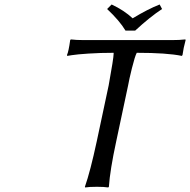

<svg xmlns="http://www.w3.org/2000/svg" viewBox="-20 -825 840 848"><path d="M481.9 -591.8Q422.4 -591.8 371.1 -588.4Q319.8 -585 298.3 -581.5L276.9 -578.1L275.9 -582Q283.2 -598.1 290 -647.9L293 -650.9Q315.9 -647.9 352.1 -647.9H737.8Q773.4 -647.9 798.8 -650.9L799.8 -647.9Q790 -612.3 786.1 -582L783.2 -578.1Q717.3 -591.8 584 -591.8Q575.7 -576.2 562.7 -523.9Q549.8 -471.7 545.9 -448.2L493.2 -200.2Q465.8 -73.2 460.9 0L458 2.9Q439.9 0 408.2 0Q374 0 356 2.9L355 0Q378.9 -68.4 407.2 -200.2L460 -448.2Q481.9 -568.8 481.9 -587.9ZM534.2 -689.9Q508.3 -733.4 453.1 -785.2L473.1 -805.2Q528.3 -779.3 565.9 -744.1Q633.8 -785.2 685.1 -805.2L695.8 -785.2Q642.6 -750.5 577.1 -689.9Z"/></svg>

Font: Linear Smooth
Style: Italic
Weight: 400
Designer: Philipp H. Poll, Flanker
Foundry: Philipp H. Poll, reworked by Flanker
Version: Version 1.061 | FøM Fix